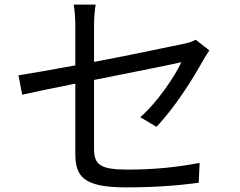

<svg xmlns="http://www.w3.org/2000/svg" viewBox="-20 -793 1040 831"><path d="M587 -286 657 -244C736 -326 815 -452 861 -535C868 -548 879 -564 886 -575L827 -621C815 -614 797 -608 774 -603C731 -595 558 -557 387 -525V-681C387 -710 389 -744 394 -773H299C304 -744 306 -712 306 -681V-510C198 -490 105 -474 60 -467L76 -383C116 -392 205 -411 306 -431V-129C306 -30 339 18 526 18C651 18 751 10 840 -2L844 -88C744 -69 648 -59 532 -59C412 -59 387 -81 387 -150V-447C563 -482 749 -519 765 -524C739 -467 662 -350 587 -286Z"/></svg>

Font: Spoqa Han Sans Neo
Style: Regular
Weight: 400
Designer: [Spoqa Han Sans Neo] Dong-huui Kim ___ Younghwa Kang ___ Yujin Lee ___ [Noto Sans] Ryoko NISHIZUKA ____ (kana & ideograp
Foundry: Spoqa (http://www.spoqa-han-sans.com)
Version: Version 1.100;hotconv 1.0.109;makeotfexe 2.5.65596